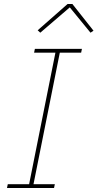

<svg xmlns="http://www.w3.org/2000/svg" viewBox="-20 -943 489 963"><path d="M319 -923H343L449 -789L434 -779L330 -906L182 -779L169 -791ZM251 0H15L19 -19H126L258 -679H151L155 -698H391L387 -679H280L148 -19H255Z"/></svg>

Font: IBM Plex Sans Thin
Style: Italic
Weight: 100
Italic angle: -11.31°
Designer: Mike Abbink, Paul van der Laan, Pieter van Rosmalen
Foundry: Bold Monday
Version: Version 3.0